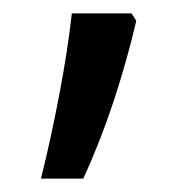

<svg xmlns="http://www.w3.org/2000/svg" viewBox="-20 -135 291 286"><path d="M176 -115 183 -104Q169 -44 149 16.5Q129 77 104 131H41Q56 71 68.5 5Q81 -61 87 -115Z"/></svg>

Font: Noto Sans Tamil Condensed
Style: Regular
Weight: 400
Width: 3
Designer: Jelle Bosma - Monotype Design Team
Foundry: Monotype Imaging Inc.
Version: Version 2.004